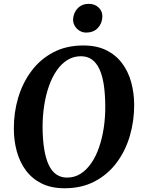

<svg xmlns="http://www.w3.org/2000/svg" viewBox="-20 -996 764 1026"><path d="M325 10Q254.5 10 203.2 -15.2Q152 -40.5 119 -84.5Q86 -128.5 70 -186.2Q54 -244 54 -308.5Q53.5 -394.5 77.2 -474Q101 -553.5 148 -616.5Q195 -679.5 264.5 -716.2Q334 -753 425.5 -753Q496.5 -753 547.8 -727.8Q599 -702.5 632 -658.5Q665 -614.5 680.8 -557.8Q696.5 -501 697 -438Q697.5 -351 674 -270.5Q650.5 -190 603.5 -127Q556.5 -64 486.8 -27Q417 10 325 10ZM338 -47Q378 -47 410.2 -67.2Q442.5 -87.5 467.5 -123.8Q492.5 -160 509.2 -208.2Q526 -256.5 534.5 -313.2Q543 -370 542.5 -430.5Q542 -494.5 534.5 -543.8Q527 -593 511.2 -626.8Q495.5 -660.5 471 -678Q446.5 -695.5 412 -695.5Q372.5 -695.5 340 -675.2Q307.5 -655 282.8 -619Q258 -583 241.2 -535Q224.5 -487 216 -431.2Q207.5 -375.5 207.5 -316Q208 -251 216 -200.8Q224 -150.5 239.8 -116.2Q255.5 -82 280.2 -64.5Q305 -47 338 -47ZM439.5 -822Q421 -822 405 -831.8Q389 -841.5 379.5 -857.8Q370 -874 370.5 -892.5Q372.5 -928.5 395.5 -952Q418.5 -975.5 454.5 -975.5Q486.5 -975.5 507 -955.8Q527.5 -936 527 -908.5Q526.5 -872 503.5 -847Q480.5 -822 439.5 -822Z"/></svg>

Font: Merriweather Light 18pt
Style: Bold Italic
Weight: 700
Italic angle: -7.8°
Version: Version 2.101